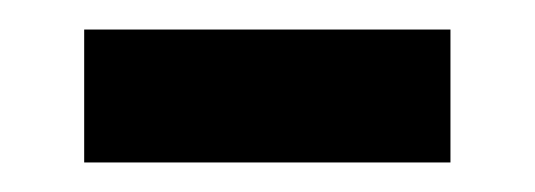

<svg xmlns="http://www.w3.org/2000/svg" viewBox="-20 -333 362 130"><path d="M37 -223V-313H285V-223Z"/></svg>

Font: Noto Sans Medium
Style: Regular
Weight: 500
Designer: Monotype Design Team
Foundry: Monotype Imaging Inc.
Version: Version 2.007